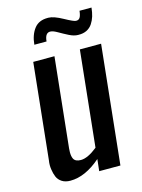

<svg xmlns="http://www.w3.org/2000/svg" viewBox="-117 -829 670 905"><g transform="rotate(-15 218.5 -376.5)"><path d="M324.7 -646Q305.2 -646 281.2 -658.2Q257.3 -670.4 236.3 -682.6Q215.3 -694.8 203.1 -695.3Q189.9 -696.3 182.4 -686.5Q174.8 -676.8 172.9 -654.8H113.3Q117.7 -702.6 141.1 -732.4Q163.1 -760.7 206.1 -760.7Q208 -760.7 210.4 -760.7Q235.8 -760.3 278.8 -736.6Q321.8 -712.9 332 -712.9Q344.7 -711.9 351.3 -721.4Q357.9 -731 360.4 -754.4H418.9Q416.5 -731 410.9 -712.6Q405.3 -694.3 394.8 -678.5Q384.3 -662.6 366.7 -653.8Q349.6 -645.5 327.1 -646Q326.2 -646 324.7 -646ZM112.3 8.3Q87.9 8.3 71.5 -2.2Q55.2 -12.7 48.1 -29.3Q41 -45.9 38.1 -67.4Q36.6 -77.1 36.6 -87.4Q36.6 -99.1 38.6 -110.8L87.4 -578.1H190.9L145 -140.6Q144 -130.4 144 -122.1Q144 -101.6 149.9 -89.8Q158.2 -73.2 185.1 -73.2Q218.8 -73.2 266.1 -111.3L314.9 -578.1H418.5L357.9 0H254.4L260.7 -57.6Q185.1 8.3 112.3 8.3Z"/></g></svg>

Font: Oswald
Style: Regular
Weight: 400
Designer: Vernon Adams
Foundry: Vernon Adams
Version: 3.0; ttfautohint (v0.94.23-7a4d-dirty) -l 8 -r 50 -G 200 -x 